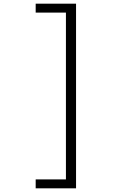

<svg xmlns="http://www.w3.org/2000/svg" viewBox="-20 -822 690 1044"><path d="M393.5 202H174V153.5H338.5V-753.5H174V-802H393.5Z"/></svg>

Font: Trispace Thin ExtraLight
Style: Regular
Weight: 250
Version: Version 1.210